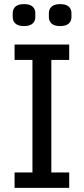

<svg xmlns="http://www.w3.org/2000/svg" viewBox="-20 -915 409 935"><path d="M51 0V-75H138V-623H51V-698H317V-623H230V-75H317V0ZM97 -788Q69 -788 55.5 -800Q42 -812 42 -832V-851Q42 -871 55.5 -883Q69 -895 97 -895Q125 -895 138.5 -883Q152 -871 152 -851V-832Q152 -812 138.5 -800Q125 -788 97 -788ZM273 -788Q245 -788 231.5 -800Q218 -812 218 -832V-851Q218 -871 231.5 -883Q245 -895 273 -895Q301 -895 314.5 -883Q328 -871 328 -851V-832Q328 -812 314.5 -800Q301 -788 273 -788Z"/></svg>

Font: IBM Plex Sans Condensed Text
Style: Regular
Weight: 450
Width: 3
Designer: Mike Abbink, Paul van der Laan, Pieter van Rosmalen
Foundry: Bold Monday
Version: Version 1.1